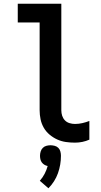

<svg xmlns="http://www.w3.org/2000/svg" viewBox="-20 -755 540 1027"><path d="M381 8Q401 8 420.5 4Q440 0 458 -8V-108Q440 -101 420.5 -96.5Q401 -92 381 -92Q366 -92 351.5 -96.5Q337 -101 327 -111.5Q317 -122 312.5 -136Q308 -150 308 -165V-735H75V-635H192V-165Q192 -141 197 -117Q202 -93 214 -72Q226 -51 245 -35Q264 -19 286 -9Q308 1 332 4.5Q356 8 381 8ZM239 252Q256 235 269 214.5Q282 194 290 171.5Q298 149 302 125.5Q306 102 306 78Q306 67 303 55.5Q300 44 292 36Q284 28 272.5 25Q261 22 250 22Q239 22 228 25Q217 28 209 36Q201 44 197.5 55.5Q194 67 194 78Q194 87 196 96.5Q198 106 203.5 113.5Q209 121 217 126Q225 131 235 133Q229 155 218.5 175Q208 195 193 212Z"/></svg>

Font: Iosevka SS09
Style: Bold
Weight: 700
Monospace: yes
Designer: Belleve Invis
Foundry: Belleve Invis
Version: Version 5.2.1; ttfautohint (v1.8.3)